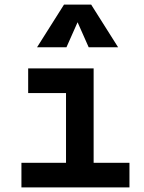

<svg xmlns="http://www.w3.org/2000/svg" viewBox="-20 -815 626 835"><path d="M73.2 0V-106.9H267.1V-410.2H102.5V-517.6H387.2V-106.9H543V0ZM141.1 -609.4 258.3 -794.9H376.5L493.7 -609.4H365.7L317.4 -718.3L269 -609.4Z"/></svg>

Font: Caskaydia Cove SemiBold
Style: Regular
Weight: 600
Monospace: yes
Designer: Aaron Bell
Foundry: Saja Typeworks
Version: Version 4.300; ttfautohint (v1.8.3)